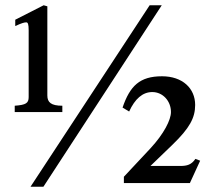

<svg xmlns="http://www.w3.org/2000/svg" viewBox="-20 -696 790 730"><path d="M741 -85 723 -92C708 -70 692 -65 665 -65H552L636 -146C701 -209 722 -248 722 -297C722 -360 674 -406 596 -406C511 -406 474 -369 446 -287L471 -272C493 -320 522 -346 559 -346C599 -346 630 -312 630 -270C630 -240 603 -187 552 -132L451 -24V0H702ZM595 -676H549L96 14H145ZM217 -270V-294C174 -294 160 -307 160 -333V-672L146 -676L38 -621V-597C64 -609 73 -611 80 -611C86 -611 89 -604 89 -581V-327C89 -304 79 -297 36 -294V-270Z"/></svg>

Font: STIX Math
Style: Regular
Weight: 400
Designer: MicroPress Inc., with final additions and corrections provided by Coen Hoffman, Elsevier (retired)
Version: Version 1.1.0